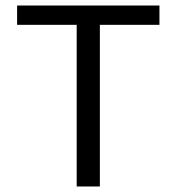

<svg xmlns="http://www.w3.org/2000/svg" viewBox="-20 -676 640 696"><path d="M258 0V-586H42V-656H558V-586H342V0Z"/></svg>

Font: Source Code Pro
Style: Regular
Weight: 400
Monospace: yes
Designer: Paul D. Hunt, Teo Tuominen
Foundry: Adobe Systems Incorporated
Version: Version 2.030;PS 1.000;hotconv 16.6.51;makeotf.lib2.5.65220